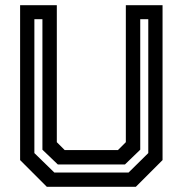

<svg xmlns="http://www.w3.org/2000/svg" viewBox="-20 -720 704 740"><path d="M160.5 0 57.5 -103V-700H199V-172L229.5 -141.5H434.5L465 -172V-700H606.5V-103L503.5 0ZM189.5 -55H475.5L551.5 -130V-646H520.5V-143L461.5 -86H203L143.5 -143V-646H112.5V-130Z"/></svg>

Font: Tourney SemiBold
Style: Regular
Weight: 600
Version: Version 1.015